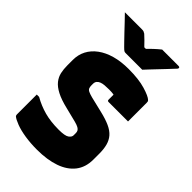

<svg xmlns="http://www.w3.org/2000/svg" viewBox="-282 -1046 1165 1165"><g transform="rotate(45 300.0 -463.5)"><path d="M325 -720Q412 -720 468.5 -703Q525 -686 541 -670Q545 -666 546 -662.5Q547 -659 547 -652Q547 -627 547 -600Q547 -573 547 -546Q547 -519 547 -492Q506 -492 464 -492Q422 -492 380 -492Q374 -492 372 -495Q370 -498 370 -503Q370 -509 370 -517Q370 -525 370 -534Q370 -543 370 -552.5Q370 -562 370 -573L398 -536Q379 -544 363.5 -546Q348 -548 329 -548Q308 -548 291 -546.5Q274 -545 261.5 -540Q249 -535 242 -526Q235 -517 235 -503V-489Q235 -477 238.5 -468Q242 -459 254 -453Q266 -447 289 -441L389 -417Q440 -405 474 -389.5Q508 -374 527 -352Q546 -330 554 -300Q562 -270 562 -231V-180Q562 -114 527.5 -69.5Q493 -25 429 -2.5Q365 20 277 20Q222 20 174 12.5Q126 5 92 -8Q58 -21 44 -33Q42 -36 41 -38.5Q40 -41 40 -45Q40 -74 40 -102Q40 -130 40 -158.5Q40 -187 40 -216H60Q109 -188 162.5 -173.5Q216 -159 285 -159Q338 -159 355.5 -171.5Q373 -184 373 -199V-219Q373 -228 369 -236Q365 -244 353.5 -250.5Q342 -257 319 -263L227 -286Q168 -300 131.5 -319Q95 -338 76.5 -361.5Q58 -385 52 -412.5Q46 -440 46 -472V-519Q46 -564 65 -600.5Q84 -637 120.5 -664Q157 -691 208.5 -705.5Q260 -720 325 -720ZM386 -775Q367 -775 341 -775Q315 -775 288.5 -775Q262 -775 242 -775Q235 -775 229.5 -778.5Q224 -782 212 -794Q204 -802 187.5 -819Q171 -836 149.5 -858.5Q128 -881 106 -904.5Q84 -928 65 -947Q100 -947 138 -947Q176 -947 211 -947Q222 -947 227 -945Q232 -943 240 -938Q250 -929 269 -910.5Q288 -892 321 -857L270 -880Q288 -880 305.5 -880Q323 -880 340 -880L290 -857Q323 -892 344.5 -912Q366 -932 385 -947H525Q529 -947 531.5 -946Q534 -945 535 -943.5Q536 -942 536 -939Q536 -935 533 -931Q530 -927 517 -914Q506 -902 488 -883Q470 -864 450.5 -843.5Q431 -823 414 -805Q397 -787 386 -775Z"/></g></svg>

Font: Recursive Black
Style: Regular
Weight: 900
Version: Version 1.085